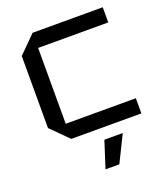

<svg xmlns="http://www.w3.org/2000/svg" viewBox="-139 -656 823 952"><g transform="rotate(-20 272.5 -180.0)"><path d="M55 -90V-470L145 -560H515V-480H145V-80H515V0H145ZM253 200 298 60H395L326 200Z"/></g></svg>

Font: Tektur
Style: Regular
Weight: 400
Designer: Adam Jagosz
Foundry: Adam Jagosz
Version: Version 1.005;gftools[0.9.30]